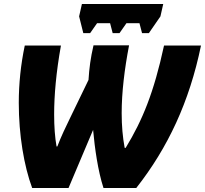

<svg xmlns="http://www.w3.org/2000/svg" viewBox="-20 -941 1026 961"><path d="M397 -775H431L466 -825H531L544 -775H578L613 -825H678L691 -775H725L783 -859L797 -921H390L376 -859ZM141 0H323L446 -291C454 -201 470 -86 498 0H662C820 -201 928 -431 986 -713H801C750 -477 693 -339 609 -201H604C594 -254 589 -312 589 -374C589 -479 603 -594 626 -714H448C433 -649 427 -602 423 -541L332 -353C310 -308 285 -256 267 -208H263C255 -253 251 -307 251 -368C251 -464 261 -579 285 -713H104C84 -619 74 -521 74 -426C74 -265 100 -111 141 0Z"/></svg>

Font: Noto Sans Black
Style: Italic
Weight: 900
Italic angle: -12°
Designer: Monotype Design Team
Foundry: Monotype Imaging Inc.
Version: Version 2.013